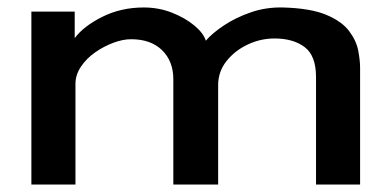

<svg xmlns="http://www.w3.org/2000/svg" viewBox="-20 -494 1040 514"><path d="M64 0V-463H180V-392Q204 -424 254 -449Q304 -474 365 -474Q405 -474 440.5 -460Q476 -446 500.5 -425.5Q525 -405 531 -385Q548 -405 579.5 -426Q611 -447 651.5 -461Q692 -475 737 -474Q811 -472 853 -454.5Q895 -437 914.5 -411Q934 -385 939 -358.5Q944 -332 944 -313V0H826V-288Q826 -345 795.5 -368Q765 -391 715 -391Q677 -391 642.5 -374.5Q608 -358 586 -330Q564 -302 564 -266V0H444V-282Q444 -330 414 -359.5Q384 -389 331 -389Q309 -389 283.5 -379.5Q258 -370 235 -354Q212 -338 197 -316Q182 -294 182 -269V0Z"/></svg>

Font: Inconsolata UltraExpanded SemiBold
Style: Regular
Weight: 600
Width: 9
Monospace: yes
Designer: Raph Levien, Cyreal, Brenton Simpson
Foundry: Raph Levien, Cyreal, Google
Version: Version 3.001; ttfautohint (v1.8.2.53-6de2)